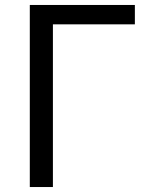

<svg xmlns="http://www.w3.org/2000/svg" viewBox="-20 -753 597 773"><path d="M100 0H193V-655H523V-733H100Z"/></svg>

Font: Noto Sans Mono CJK JP Regular
Style: Regular
Weight: 400
Designer: Ryoko NISHIZUKA (kana & ideographs); Paul D. Hunt (Latin, Greek & Cyrillic); Wenlong ZHANG (bopomofo); Sandoll Communica
Foundry: Adobe Systems Incorporated
Version: Version 1.004;PS 1.004;hotconv 1.0.82;makeotf.lib2.5.63406